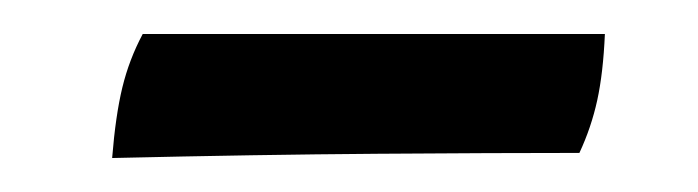

<svg xmlns="http://www.w3.org/2000/svg" viewBox="-20 -316 411 113"><path d="M46 -223Q48 -248 52 -264.5Q56 -281 64 -296H336Q335 -273 331.5 -257Q328 -241 321 -226Q272 -226 202 -225.5Q132 -225 46 -223Z"/></svg>

Font: Vollkorn Medium
Style: Italic
Weight: 500
Italic angle: -11°
Designer: Friedrich Althausen
Foundry: Friedrich Althausen
Version: Version 5.000